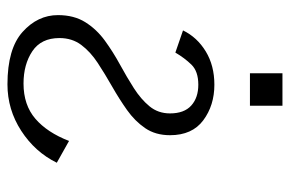

<svg xmlns="http://www.w3.org/2000/svg" viewBox="-148 -610 759 502"><g transform="rotate(-90 231.0 -359.5)"><path d="M260 -178Q206 -178 167 -207Q128 -236 128 -294Q128 -332 146.5 -359Q165 -386 194 -406.5Q223 -427 255.5 -445.5Q288 -464 317 -483Q346 -502 364 -526Q382 -550 382 -583Q382 -631 347.5 -654Q313 -677 263 -677Q207 -677 171 -646Q135 -615 113 -558L56 -590Q84 -647 139.5 -683Q195 -719 261 -719Q354 -719 398 -679.5Q442 -640 442 -587Q442 -545 423.5 -515.5Q405 -486 375.5 -464.5Q346 -443 313 -425Q280 -407 251 -388.5Q222 -370 203.5 -347.5Q185 -325 185 -294Q185 -257 205.5 -238.5Q226 -220 260 -220Q295 -220 312.5 -238Q330 -256 344 -280L402 -260Q384 -223 347 -200.5Q310 -178 260 -178ZM205 0V-85H290V0Z"/></g></svg>

Font: Panamera
Style: Regular
Weight: 400
Designer: Bastien Sozeau
Foundry: NBR — Bastien Sozeau
Version: Version 3.002; ttfautohint (v1.8.4.7-5d5b);gftools[0.9.33]